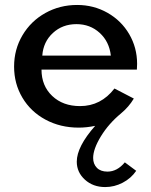

<svg xmlns="http://www.w3.org/2000/svg" viewBox="-20 -500 610 774"><path d="M36.8 -231.4Q36.8 -300.9 70.7 -358Q104.5 -415 162.7 -447.5Q220.9 -480 290.9 -480Q357.7 -480 413.4 -448.4Q469.1 -416.8 500.9 -362.3Q532.7 -307.7 532.7 -242.7Q532.7 -235.9 531.8 -219.5H147.3Q147.3 -154.1 190.5 -113.2Q233.6 -72.3 302.7 -72.3Q386.8 -72.3 441.4 -143.2L519.5 -102.7Q499.5 -69.1 467.7 -42.7Q418.2 -1.8 386.8 49.5Q355.5 100.9 355.5 136.8Q355.5 160.9 370.5 176.4Q385.5 191.8 413.2 191.8Q452.3 191.8 483.2 154.5L529.1 188.6Q508.2 219.1 474.5 236.6Q440.9 254.1 404.1 254.1Q355 254.1 322.3 224.3Q289.5 194.5 289.5 151.8Q289.5 91.4 363.6 7.3Q329.5 14.5 297.3 14.5Q223.2 14.5 163.4 -17.7Q103.6 -50 70.2 -106.4Q36.8 -162.7 36.8 -231.4ZM288.2 -402.7Q231.8 -402.7 193.2 -367Q154.5 -331.4 150.5 -275.9H426.8Q420.5 -332.3 381.8 -367.5Q343.2 -402.7 288.2 -402.7Z"/></svg>

Font: Spartan MB SemBd
Style: Regular
Weight: 600
Designer: Matt Bailey, Mirko Velimirovic
Foundry: Matt Bailey
Version: Version 1.005